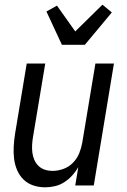

<svg xmlns="http://www.w3.org/2000/svg" viewBox="-20 -791 540 819"><path d="M173 8Q146 8 122 0Q98 -8 80.5 -25Q63 -42 53 -65.5Q43 -89 40 -114.5Q37 -140 38.5 -166.5Q40 -193 44 -219L94 -520H173L121 -208Q118 -191 117 -174Q116 -157 118 -140.5Q120 -124 126.5 -109Q133 -94 144.5 -83Q156 -72 171.5 -67Q187 -62 204 -62Q227 -62 250.5 -70.5Q274 -79 291.5 -97Q309 -115 318 -137.5Q327 -160 331 -183L387 -520H466L380 0H301L314 -78Q303 -59 288 -42.5Q273 -26 254.5 -14Q236 -2 214.5 3Q193 8 173 8ZM244 -600 178 -742 223 -767 301 -657 417 -771 457 -738 342 -600Z"/></svg>

Font: Iosevka Custom
Style: Italic
Weight: 400
Italic angle: -9°
Monospace: yes
Designer: Belleve Invis
Foundry: Belleve Invis
Version: Version 30.3.3; ttfautohint (v1.8.3)